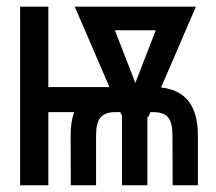

<svg xmlns="http://www.w3.org/2000/svg" viewBox="-20 -548 640 568"><path d="M380.4 -302.7 440.9 -458.5H319.8ZM565.4 -147.9V0H490.7L490.2 -147.9Q490.2 -185.1 477.3 -200.7Q464.4 -216.3 433.6 -216.3H424.8L418.9 -202.1H416V0H340.8V-205.6L335.9 -216.3H317.4Q289.6 -215.3 276.9 -199.7Q264.2 -184.1 264.2 -147.9V0H189.5L189 -147.9Q189 -187.5 199.2 -216.3H123V0H39.6V-528.3H123V-290.5H303.7L201.2 -528.3H559.6L456.5 -289.1Q565.4 -277.8 565.4 -147.9Z"/></svg>

Font: RobotoMono-Regular
Style: Regular
Weight: 400
Designer: Google
Version: Version 2.000985; 2015; ttfautohint (v1.3)